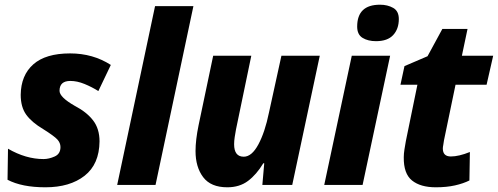

<svg xmlns="http://www.w3.org/2000/svg" viewBox="-20 -786 2116 816"><path d="M173 10Q277 10 339.5 -39Q402 -88 403 -185Q403 -239 375.5 -274.5Q348 -310 298 -336Q233 -373 233 -400Q233 -442 279 -442Q308 -442 339.5 -429Q371 -416 398 -399L451 -510Q375 -559 278 -559Q174 -559 121.5 -512.5Q69 -466 68 -383Q68 -331 91.5 -298.5Q115 -266 164 -237Q210 -208 223.5 -193.5Q237 -179 237 -161Q237 -132 212.5 -121Q188 -110 165 -110Q90 -110 14 -154L12 -22Q73 10 173 10Z M478 0 639 -760H802L641 0Z M946 10Q998 10 1034 -17Q1070 -44 1099 -92H1103L1095 0H1222L1339 -549H1176L1123 -307Q1106 -224 1078 -172Q1050 -120 1016 -120Q975 -120 975 -173Q975 -187 977.5 -203.5Q980 -220 983 -236L1048 -549H886L824 -254Q811 -191 811 -144Q811 -76 843.5 -33Q876 10 946 10Z M1578 -611Q1627 -611 1651 -637Q1675 -663 1675 -705Q1675 -739 1651 -752.5Q1627 -766 1595 -766Q1498 -766 1498 -673Q1498 -639 1521 -625Q1544 -611 1578 -611ZM1358 0H1521L1638 -549H1475Z M1832 10Q1878 10 1913.5 2Q1949 -6 1975 -19L1977 -140Q1930 -121 1896 -121Q1862 -121 1862 -155Q1862 -161 1864 -170.5Q1866 -180 1867 -190L1916 -426H2048L2076 -549H1943L1967 -663H1860L1797 -547L1699 -505L1682 -426H1754L1705 -187Q1702 -170 1699 -151.5Q1696 -133 1696 -118Q1695 -48 1731 -19Q1767 10 1832 10Z"/></svg>

Font: Noto Sans Display Extra
Style: Italic
Weight: 800
Italic angle: -12°
Designer: Monotype Design Team
Foundry: Monotype Imaging Inc.
Version: Version 1.900